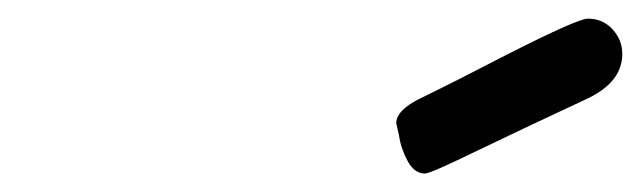

<svg xmlns="http://www.w3.org/2000/svg" viewBox="-20 -734 691 207"><path d="M407.2 -601.1Q407.2 -615.2 433.1 -627.9Q474.1 -647.9 527.8 -675.8Q603 -713.9 613.8 -713.9Q629.9 -713.9 640.4 -702.4Q650.9 -690.9 650.9 -675.8Q650.9 -645 611.8 -627Q551.8 -599.1 488.8 -568.8Q443.8 -546.9 438 -546.9Q426.8 -546.9 419.4 -560.5Q412.1 -574.2 410.2 -587.9Z"/></svg>

Font: CMU Concrete
Style: BoldItalic
Weight: 700
Italic angle: -14.04°
Version: Version 0.7.0